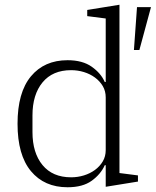

<svg xmlns="http://www.w3.org/2000/svg" viewBox="-20 -778 657 810"><path d="M265 12Q167 12 110.5 -56Q54 -124 54 -256Q54 -388 110.5 -456Q167 -524 265 -524Q328 -524 367 -496.5Q406 -469 422 -432H426V-700L348 -710V-736L484 -758V-48L562 -38V-12L426 10V-81H422Q405 -43 367 -15.5Q329 12 265 12ZM280 -30Q308 -30 334 -38Q360 -46 380.5 -61Q401 -76 413.5 -97Q426 -118 426 -145V-367Q426 -394 413.5 -415Q401 -436 380.5 -451Q360 -466 334 -474Q308 -482 280 -482Q202 -482 159.5 -430.5Q117 -379 117 -291V-221Q117 -133 159.5 -81.5Q202 -30 280 -30ZM558 -748H617L568 -567H545Z"/></svg>

Font: IBM Plex Serif Light
Style: Regular
Weight: 300
Designer: Mike Abbink, Paul van der Laan, Pieter van Rosmalen
Foundry: Bold Monday
Version: Version 3.001